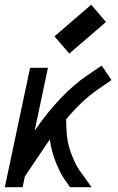

<svg xmlns="http://www.w3.org/2000/svg" viewBox="-23 -784 493 804"><path d="M267.1 -559.6 205.1 -631.8 358.9 -764.2 420.9 -691.9ZM71.8 0H-2.9L103 -500H177.7L122.1 -236.8Q229.5 -392.1 344.2 -469.7L402.8 -509.3L443.8 -448.7L389.2 -411.1Q320.3 -364.3 253.9 -284.2L255.4 -239.3Q256.8 -190.9 274.2 -143.8Q291.5 -96.7 309.6 -71.3L360.4 0H270.5L251 -27.3Q230 -56.6 211.2 -103.3Q192.4 -149.9 185.5 -200.2L81.1 -45.4Z"/></svg>

Font: Anka/Coder Narrow
Style: Italic
Weight: 400
Width: 3
Italic angle: -12°
Monospace: yes
Version: Version 001.100